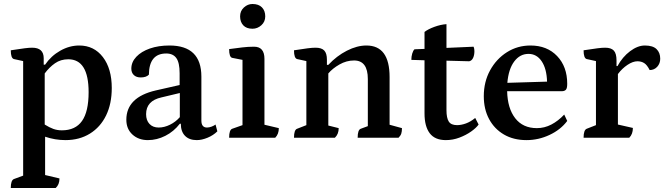

<svg xmlns="http://www.w3.org/2000/svg" viewBox="-20 -690 3328 962"><path d="M34 252Q34 213 50 207L96 190V-384L50 -394Q34 -398 34 -438Q79 -445 102.5 -448Q126 -451 141 -451Q199 -451 199 -398V-366H206Q236 -410 282 -436Q328 -462 377 -462Q451 -462 495.5 -404Q540 -346 540 -249Q540 -170 511.5 -111.5Q483 -53 430.5 -20.5Q378 12 308 12Q256 12 206 -5V187L278 204Q278 235 259 252ZM290 -37Q358 -37 391 -84Q424 -131 424 -228Q424 -393 322 -393Q284 -393 255.5 -373Q227 -353 204 -322V-66Q228 -51 247.5 -44Q267 -37 290 -37Z M721 12Q674 12 643.5 -16Q613 -44 613 -90Q613 -203 761 -237L880 -264V-323Q880 -376 863.5 -399Q847 -422 813 -422Q727 -422 726 -316Q713 -302 685 -302Q663 -302 650.5 -314Q638 -326 638 -346Q638 -379 663 -405.5Q688 -432 731 -447Q774 -462 829 -462Q989 -462 989 -306V-86Q989 -51 1017 -51Q1028 -51 1040 -55.5Q1052 -60 1060 -66L1069 -32Q1049 -12 1020 0Q991 12 966 12Q928 12 907 -9.5Q886 -31 886 -70H881Q851 -31 808.5 -9.5Q766 12 721 12ZM775 -51Q803 -51 831.5 -65Q860 -79 881 -103V-224L789 -202Q712 -185 712 -118Q712 -87 729 -69Q746 -51 775 -51Z M1128 0Q1128 -40 1144 -45L1195 -63V-390L1144 -400Q1128 -403 1128 -444Q1165 -449 1194 -452.5Q1223 -456 1253 -456Q1305 -456 1305 -395V-65L1377 -48Q1377 -18 1359 0ZM1245 -546Q1215 -546 1199 -563Q1183 -580 1183 -608Q1183 -635 1202 -652.5Q1221 -670 1245 -670Q1276 -670 1292.5 -653Q1309 -636 1309 -608Q1309 -581 1289.5 -563.5Q1270 -546 1245 -546Z M1453 0Q1453 -40 1469 -45L1515 -63V-384L1469 -394Q1453 -398 1453 -438Q1498 -445 1521.5 -448Q1545 -451 1561 -451Q1591 -451 1604.5 -437Q1618 -423 1618 -391V-365H1625Q1667 -410 1718 -436Q1769 -462 1816 -462Q1932 -462 1932 -304V-65L1994 -48Q1994 -31 1990.5 -20.5Q1987 -10 1977 0H1772Q1772 -40 1788 -45L1823 -58V-294Q1823 -387 1754 -387Q1716 -387 1681 -367Q1646 -347 1625 -322V-61L1677 -48Q1677 -18 1658 0Z M2214 12Q2159 12 2133 -22.5Q2107 -57 2107 -122V-388L2041 -390Q2041 -407 2045.5 -422Q2050 -437 2057 -443L2107 -445V-530Q2125 -544 2156.5 -555.5Q2188 -567 2217 -569V-450L2353 -456Q2357 -446 2357 -434Q2357 -414 2350.5 -400Q2344 -386 2331 -383L2217 -386V-138Q2217 -99 2228.5 -81Q2240 -63 2270 -63Q2291 -63 2314.5 -71.5Q2338 -80 2361 -99L2378 -66Q2366 -49 2340.5 -31Q2315 -13 2282 -0.5Q2249 12 2214 12Z M2618 12Q2553 12 2505 -16Q2457 -44 2430.5 -93.5Q2404 -143 2404 -208Q2404 -280 2435.5 -337.5Q2467 -395 2520 -428.5Q2573 -462 2638 -462Q2721 -462 2771.5 -409Q2822 -356 2822 -270Q2822 -247 2815 -240Q2808 -233 2795 -233H2521Q2523 -147 2561.5 -97.5Q2600 -48 2670 -48Q2708 -48 2742.5 -66Q2777 -84 2807 -116L2822 -84Q2789 -40 2733.5 -14Q2678 12 2618 12ZM2628 -420Q2585 -420 2556.5 -382Q2528 -344 2522 -275L2721 -281Q2719 -346 2694 -383Q2669 -420 2628 -420Z M2904 0Q2904 -39 2920 -45L2966 -63V-384L2920 -394Q2904 -398 2904 -438Q2950 -445 2973 -448Q2996 -451 3012 -451Q3042 -451 3055.5 -436.5Q3069 -422 3069 -387V-359H3074Q3099 -405 3137 -433.5Q3175 -462 3211 -462Q3251 -462 3269.5 -444Q3288 -426 3288 -396Q3288 -372 3273 -355.5Q3258 -339 3235 -339Q3222 -365 3207.5 -374Q3193 -383 3174 -383Q3151 -383 3124 -365Q3097 -347 3076 -319V-66L3151 -49Q3151 -18 3133 0Z"/></svg>

Font: Petrona SemiBold
Style: Regular
Weight: 600
Designer: Ringo R. Seeber
Foundry: Ringo R. Seeber
Version: Version 2.001; ttfautohint (v1.8.3)